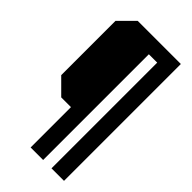

<svg xmlns="http://www.w3.org/2000/svg" viewBox="-258 -768 976 976"><g transform="rotate(45 230.0 -280.0)"><path d="M420 140H330V-620H270V140H180V-150H110L30 -230V-620L110 -700H420Z"/></g></svg>

Font: Tektur Condensed
Style: Regular
Weight: 400
Width: 3
Designer: Adam Jagosz
Foundry: Adam Jagosz
Version: Version 1.005;gftools[0.9.30]